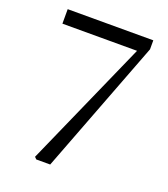

<svg xmlns="http://www.w3.org/2000/svg" viewBox="-134 -825 807 921"><g transform="rotate(20 269.5 -364.5)"><path d="M53 -729V-655H434L148 -10L158 0H229L490 -683V-729Z"/></g></svg>

Font: Shippori Mincho
Style: Regular
Weight: 400
Designer: Bonji Tadano  Ryoko NISHIZUKA  (kana & ideographs); Frank Grießhammer (Latin, Greek & Cyrillic); Wenlong ZHANG  (bopomof
Foundry: Adobe Systems Incorporated
Version: Version 1.003;PS 1.001;hotconv 16.6.54;makeotf.lib2.5.65590